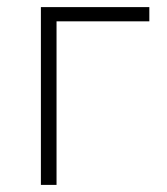

<svg xmlns="http://www.w3.org/2000/svg" viewBox="-20 -520 470 540"><path d="M95 -500H400V-460H139V0H95Z"/></svg>

Font: Retni Sans Light
Style: Regular
Weight: 300
Designer: Vitaly Kuzmin
Foundry: ParaType Ltd.
Version: Version 1.00;March 2, 2019;FontCreator 11.5.0.2425 64-bit; t